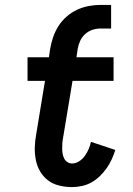

<svg xmlns="http://www.w3.org/2000/svg" viewBox="-20 -753 540 781"><path d="M273 8Q247 8 221.5 2Q196 -4 176.5 -18.5Q157 -33 144 -54.5Q131 -76 126 -101Q121 -126 121.5 -152.5Q122 -179 127 -205L163 -424H92V-520H179L184 -554Q188 -578 196 -601.5Q204 -625 217.5 -646.5Q231 -668 251 -685.5Q271 -703 294 -713.5Q317 -724 341 -728.5Q365 -733 389 -733H432V-637H389Q372 -637 355.5 -631.5Q339 -626 326 -614Q313 -602 306 -586.5Q299 -571 296 -554L291 -520H442V-424H275L236 -189Q234 -179 233.5 -168.5Q233 -158 233 -147.5Q233 -137 235 -126.5Q237 -116 241.5 -107.5Q246 -99 254.5 -93.5Q263 -88 273 -88Q288 -88 302 -97Q316 -106 325.5 -119.5Q335 -133 341 -147.5Q347 -162 350 -176L449 -143Q443 -124 434.5 -105Q426 -86 413.5 -68.5Q401 -51 385.5 -36Q370 -21 352 -11Q334 -1 313.5 3.5Q293 8 273 8Z"/></svg>

Font: Iosevka Curly
Style: Bold Italic
Weight: 700
Italic angle: -9°
Monospace: yes
Designer: Belleve Invis
Foundry: Belleve Invis
Version: Version 22.1.2; ttfautohint (v1.8.4)